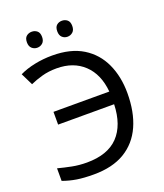

<svg xmlns="http://www.w3.org/2000/svg" viewBox="-161 -1002 956 1118"><g transform="rotate(-20 316.5 -442.5)"><path d="M232 -645Q182 -645 141 -633.5Q100 -622 67 -607L30 -682Q71 -702 124 -713Q177 -724 233 -724Q348 -724 422.5 -678Q497 -632 534 -551.5Q571 -471 571 -369Q571 -252 533 -167Q495 -82 418.5 -36Q342 10 226 10Q164 10 121 3Q78 -4 36 -19V-97Q78 -86 121 -77.5Q164 -69 212 -69Q341 -69 406.5 -137.5Q472 -206 476 -334H129V-413H475Q465 -523 400.5 -584Q336 -645 232 -645ZM122 -846Q122 -872 136 -883.5Q150 -895 169 -895Q188 -895 202 -883.5Q216 -872 216 -846Q216 -821 202 -808.5Q188 -796 169 -796Q150 -796 136 -808.5Q122 -821 122 -846ZM310 -846Q310 -872 323.5 -883.5Q337 -895 356 -895Q375 -895 389 -883.5Q403 -872 403 -846Q403 -821 389 -808.5Q375 -796 356 -796Q337 -796 323.5 -808.5Q310 -821 310 -846Z"/></g></svg>

Font: Noto IKEA Arabic
Style: Regular
Weight: 400
Designer: Monotype Design Team
Foundry: Monotype Imaging Inc.
Version: Version 1.200